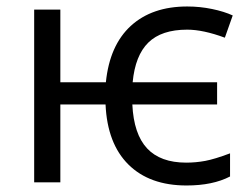

<svg xmlns="http://www.w3.org/2000/svg" viewBox="-20 -565 776 595"><path d="M558.1 9.8Q443.4 9.8 377.9 -55.2Q312.5 -120.1 307.1 -241.2H167V0H85.9V-535.2H167V-310.1H308.1Q319.8 -424.8 385.5 -484.9Q451.2 -544.9 560.1 -544.9Q599.6 -544.9 637.2 -537.1Q674.8 -529.3 701.2 -517.1L676.8 -448.2Q609.4 -473.1 560.1 -473.1Q480.5 -473.1 439.7 -433.1Q398.9 -393.1 391.1 -310.1H652.8V-241.2H390.1Q394.5 -149.4 435.8 -105.2Q477.1 -61 557.1 -61Q586.9 -61 616 -66.4Q645 -71.8 692.9 -89.8V-18.1Q639.2 9.8 558.1 9.8Z"/></svg>

Font: HunimalSansv1.5
Style: Regular
Weight: 400
Foundry: Ascender Corporation
Version: Version 1.10